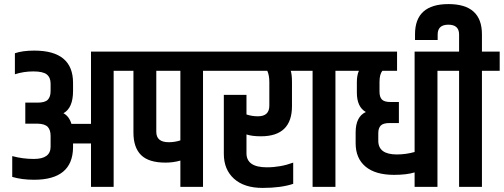

<svg xmlns="http://www.w3.org/2000/svg" viewBox="-20 -916 2469 941"><path d="M426 -663H625V-569H537V0H426V-213H338V-193Q336 -35 147 -35Q87 -35 40 -49V-151Q91 -137 146 -137Q228 -137 228 -197V-250Q228 -279 214 -294Q200 -309 164 -310H104V-413H164Q200 -413 214 -427Q228 -441 228 -470V-506Q228 -536 209.5 -551Q191 -566 143.5 -566Q96 -566 53 -552V-655Q90 -668 148 -668Q338 -668 338 -510V-470Q338 -387 291 -361Q319 -346 330 -309H426Z M864 -569H746V-270Q746 -219 807 -219Q837 -219 864 -228ZM864 0V-129Q829 -119 791 -119Q709 -119 671.5 -156Q634 -193 634 -266V-569H557V-663H1063V-569H975V0Z M1300 -514Q1300 -547 1290 -569H995V-663H1492V-569H1405Q1411 -550 1411 -514V-396Q1411 -248 1259 -248Q1215 -248 1188 -257V-165Q1188 -96 1288 -96Q1355 -96 1417 -119V-15Q1357 5 1267 5Q1177 5 1127 -40Q1077 -85 1077 -162V-451H1188V-355Q1215 -346 1244 -346Q1300 -346 1300 -398Z M1512 -569H1425V-663H1711V-569H1624V0H1512Z M1729 -514Q1729 -547 1739 -569H1643V-663H1926V-569H1854Q1840 -552 1840 -514V-466Q1840 -441 1851.5 -428.5Q1863 -416 1895 -416H1935V-313H1890Q1858 -313 1846 -300.5Q1834 -288 1834 -263V-226Q1834 -159 1925 -159Q1969 -159 2012 -171V-663H2211V-569H2124V0H2012V-71Q1973 -59 1911 -59Q1820 -59 1771.5 -99.5Q1723 -140 1723 -214V-267Q1723 -344 1773 -367Q1729 -392 1729 -462Z M2230 -663V-747Q2230 -795 2177.5 -795Q2125 -795 2125 -747V-720H2014V-748Q2014 -896 2178 -896Q2342 -896 2342 -748V-663H2429V-569H2342V0H2230V-569H2143V-663Z"/></svg>

Font: Khand Semibold
Style: Regular
Weight: 600
Designer: Devanagari: Sanchit Sawaria, Jyotish Sonowal; Latin: Satya Rajpurohit
Foundry: Indian Type Foundry
Version: Version 1.100;PS 1.0;hotconv 1.0.78;makeotf.lib2.5.61930; tt